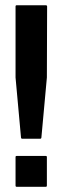

<svg xmlns="http://www.w3.org/2000/svg" viewBox="-20 -716 243 736"><path d="M133.8 -184.1H65.4Q61 -184.1 60.5 -189L39.6 -418.9V-690.9Q39.6 -695.8 43.5 -695.8H155.8Q160.6 -695.8 160.6 -690.9L159.7 -418.9L138.7 -189Q138.2 -184.1 133.8 -184.1ZM155.8 0H43.5Q39.6 0 39.6 -4.9V-113.8Q39.6 -118.2 43.5 -118.2H155.8Q159.7 -118.2 159.7 -113.8V-4.9Q159.7 0 155.8 0Z"/></svg>

Font: Koulen
Style: Regular
Weight: 400
Designer: Danh Hong
Version: Version 8.000; ttfautohint (v1.8.3)